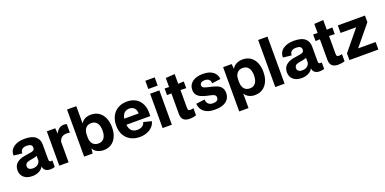

<svg xmlns="http://www.w3.org/2000/svg" viewBox="-7 -1827 6077 3028"><g transform="rotate(-20 3031.5 -313.5)"><path d="M225 10Q136 10 85 -35Q34 -80 34 -154Q34 -230 82 -273Q130 -316 210 -330L335 -351Q367 -357 379.5 -371Q392 -385 392 -409Q392 -471 303 -471Q252 -471 224.5 -449Q197 -427 197 -381L55 -397Q54 -486 123 -536Q192 -586 306 -586Q432 -586 490 -537Q548 -488 548 -401V-153Q548 -128 558 -120Q568 -112 582 -112Q593 -112 599 -114H605V-6Q591 1 569.5 4Q548 7 530 7Q482 7 451.5 -13Q421 -33 414 -74L413 -85Q388 -40 338.5 -15Q289 10 225 10ZM273 -102Q323 -102 355.5 -125Q388 -148 396 -189V-267Q385 -262 370.5 -258Q356 -254 337 -250L262 -236Q222 -228 206.5 -209.5Q191 -191 191 -168Q191 -136 213 -119Q235 -102 273 -102Z M679 0V-576H821L828 -482Q874 -583 965 -583Q994 -583 1014 -576V-432H1008Q991 -438 962 -438Q909 -438 876 -411.5Q843 -385 835 -338V0Z M1096 0V-790H1252V-498Q1277 -543 1321 -564.5Q1365 -586 1420 -586Q1496 -586 1551.5 -549Q1607 -512 1637.5 -444.5Q1668 -377 1668 -285Q1668 -195 1638 -128.5Q1608 -62 1553.5 -26Q1499 10 1424 10Q1366 10 1318 -14.5Q1270 -39 1248 -84L1239 0ZM1252 -266Q1252 -195 1286 -156Q1320 -117 1381 -117Q1443 -117 1476.5 -161Q1510 -205 1510 -286Q1510 -370 1477 -414.5Q1444 -459 1381 -459Q1319 -459 1285.5 -418.5Q1252 -378 1252 -305Z M2029 10Q1945 10 1879 -25Q1813 -60 1775.5 -126Q1738 -192 1738 -286Q1738 -377 1773.5 -444.5Q1809 -512 1873.5 -549Q1938 -586 2025 -586Q2114 -586 2178 -546Q2242 -506 2273 -430Q2304 -354 2294 -244H1894Q1902 -173 1937.5 -141Q1973 -109 2031 -109Q2082 -109 2115.5 -131.5Q2149 -154 2157 -194L2291 -160Q2279 -109 2243 -71Q2207 -33 2152 -11.5Q2097 10 2029 10ZM2022 -469Q1971 -469 1938 -438Q1905 -407 1895 -346H2137Q2136 -405 2105.5 -437Q2075 -469 2022 -469Z M2413 0V-576H2568V0ZM2412 -656V-794H2569V-656Z M2868 9Q2796 9 2763 -24.5Q2730 -58 2730 -123V-467L2656 -464V-576L2730 -573V-725L2883 -735V-572L2978 -576V-464L2883 -467V-175Q2883 -143 2891 -131.5Q2899 -120 2927 -120Q2943 -120 2956 -123Q2969 -126 2977 -130V-9Q2956 -1 2925.5 4Q2895 9 2868 9Z M3291 10Q3174 10 3111.5 -40.5Q3049 -91 3042 -178L3190 -197Q3189 -150 3217 -122.5Q3245 -95 3297 -95Q3339 -95 3362.5 -111.5Q3386 -128 3386 -160Q3386 -188 3367 -202Q3348 -216 3314.5 -223.5Q3281 -231 3236 -241Q3183 -254 3143 -273Q3103 -292 3080.5 -324Q3058 -356 3058 -406Q3058 -489 3123.5 -537.5Q3189 -586 3297 -586Q3407 -586 3467.5 -539.5Q3528 -493 3534 -416L3389 -396Q3389 -439 3363.5 -461Q3338 -483 3293 -483Q3254 -483 3233 -467Q3212 -451 3212 -426Q3212 -391 3249.5 -377.5Q3287 -364 3360 -349Q3409 -338 3451 -320.5Q3493 -303 3519 -268.5Q3545 -234 3545 -174Q3545 -91 3480.5 -40.5Q3416 10 3291 10Z M3638 167V-576H3781L3790 -492Q3812 -537 3860 -561.5Q3908 -586 3966 -586Q4041 -586 4095.5 -550Q4150 -514 4180 -447.5Q4210 -381 4210 -291Q4210 -199 4179.5 -131.5Q4149 -64 4093.5 -27Q4038 10 3962 10Q3907 10 3863 -12Q3819 -34 3794 -78V167ZM3794 -271Q3794 -197 3827.5 -157Q3861 -117 3923 -117Q3986 -117 4019 -161.5Q4052 -206 4052 -290Q4052 -371 4018.5 -415Q3985 -459 3923 -459Q3862 -459 3828 -419.5Q3794 -380 3794 -307Z M4304 0V-790H4460V0Z M4746 10Q4657 10 4606 -35Q4555 -80 4555 -154Q4555 -230 4603 -273Q4651 -316 4731 -330L4856 -351Q4888 -357 4900.5 -371Q4913 -385 4913 -409Q4913 -471 4824 -471Q4773 -471 4745.5 -449Q4718 -427 4718 -381L4576 -397Q4575 -486 4644 -536Q4713 -586 4827 -586Q4953 -586 5011 -537Q5069 -488 5069 -401V-153Q5069 -128 5079 -120Q5089 -112 5103 -112Q5114 -112 5120 -114H5126V-6Q5112 1 5090.5 4Q5069 7 5051 7Q5003 7 4972.5 -13Q4942 -33 4935 -74L4934 -85Q4909 -40 4859.5 -15Q4810 10 4746 10ZM4794 -102Q4844 -102 4876.5 -125Q4909 -148 4917 -189V-267Q4906 -262 4891.5 -258Q4877 -254 4858 -250L4783 -236Q4743 -228 4727.5 -209.5Q4712 -191 4712 -168Q4712 -136 4734 -119Q4756 -102 4794 -102Z M5361 9Q5289 9 5256 -24.5Q5223 -58 5223 -123V-467L5149 -464V-576L5223 -573V-725L5376 -735V-572L5471 -576V-464L5376 -467V-175Q5376 -143 5384 -131.5Q5392 -120 5420 -120Q5436 -120 5449 -123Q5462 -126 5470 -130V-9Q5449 -1 5418.5 4Q5388 9 5361 9Z M5740 -126H6034V0H5548V-112L5825 -450H5563V-576H6019V-465Z"/></g></svg>

Font: BDO Grotesk
Style: Bold
Weight: 700
Designer: Deni Anggara
Foundry: Lokal Container
Version: Version 2.000